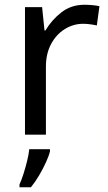

<svg xmlns="http://www.w3.org/2000/svg" viewBox="-20 -566 453 807"><path d="M335 -546Q350 -546 367.5 -544.5Q385 -543 398 -540L387 -459Q374 -462 358.5 -464Q343 -466 329 -466Q288 -466 252 -443.5Q216 -421 194.5 -380.5Q173 -340 173 -286V0H85V-536H157L167 -438H171Q197 -482 238 -514Q279 -546 335 -546ZM190 70Q186 88 173.5 115.5Q161 143 144.5 171Q128 199 110 221H62V209Q70 192 78.5 165.5Q87 139 94 110.5Q101 82 103 61H190Z"/></svg>

Font: Noto Sans Linear A
Style: Regular
Weight: 400
Designer: Monotype Design Team
Foundry: Monotype Imaging Inc.
Version: Version 2.002; ttfautohint (v1.8.4.7-5d5b)